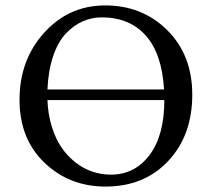

<svg xmlns="http://www.w3.org/2000/svg" viewBox="-20 -678 781 708"><path d="M689 -329Q689 -179 600.5 -84.5Q512 10 369 10Q236 10 144 -78Q52 -166 52 -310Q52 -457 143 -557.5Q234 -658 368 -658Q505 -658 597 -566.5Q689 -475 689 -329ZM585 -348Q577 -481 517 -547.5Q457 -614 355 -614Q319 -614 285.5 -599.5Q252 -585 223 -554.5Q194 -524 176 -471Q158 -418 155 -348ZM586 -309H155Q157 -256 171 -211Q185 -166 207 -134Q229 -102 258.5 -79Q288 -56 321 -45Q354 -34 389 -34Q477 -34 531.5 -106.5Q586 -179 586 -309Z"/></svg>

Font: Libertinus Sans
Style: Regular
Weight: 400
Designer: Philipp H. Poll
Foundry: Khaled Hosny
Version: Version 6.1